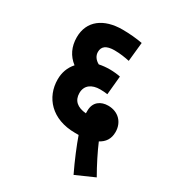

<svg xmlns="http://www.w3.org/2000/svg" viewBox="-178 -733 848 936"><g transform="rotate(30 246.5 -265.5)"><path d="M382 101 486 55C456 3 426 -57 407 -102C437 -118 455 -143 455 -182C455 -236 418 -276 360 -276C320 -276 284 -254 284 -204C284 -199 284 -194 284 -189C234 -193 207 -217 207 -259C207 -304 241 -325 286 -325C300 -325 315 -324 328 -322L338 -427C327 -430 299 -433 279 -433C258 -433 238 -431 219 -427C197 -439 185 -457 185 -478C185 -508 205 -525 252 -525C284 -525 313 -520 337 -515L348 -622C317 -628 274 -632 235 -632C130 -632 60 -581 60 -488C60 -436 80 -394 119 -364C94 -336 82 -302 82 -264C82 -163 154 -80 286 -80C293 -80 300 -80 306 -80C322 -34 351 37 382 101Z"/></g></svg>

Font: Noto Sans Devanagari UI Condensed
Style: Bold
Weight: 700
Width: 3
Designer: Jelle Bosma - Monotype Design Team
Foundry: Monotype Imaging Inc.
Version: Version 2.004